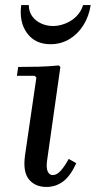

<svg xmlns="http://www.w3.org/2000/svg" viewBox="-20 -730 379 760"><path d="M252 -101 282 -84Q258 -32 229 -11Q200 10 164 10Q119 10 94.5 -20Q70 -50 79 -115L124 -423L117 -430H47L52 -465Q93 -465 133 -466Q173 -467 213 -471L219 -465L167 -99Q162 -67 168.5 -52Q175 -37 189 -37Q205 -37 221 -55Q237 -73 252 -101ZM309 -710H339Q332 -665 310 -630Q288 -595 254.5 -575Q221 -555 180 -555Q119 -555 87 -599Q55 -643 64 -710H94Q94 -684 107.5 -665.5Q121 -647 143 -637Q165 -627 190 -627Q214 -627 239 -637Q264 -647 282.5 -665.5Q301 -684 309 -710Z"/></svg>

Font: Brygada 1918 Medium
Style: Italic
Weight: 500
Italic angle: -8°
Designer: Mateusz Machalski | Borys Kosmynka | Przemek Hoffer
Foundry: NIEPODLEGLA 2018
Version: Version 3.006